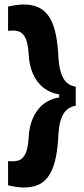

<svg xmlns="http://www.w3.org/2000/svg" viewBox="-20 -718 374 857"><path d="M318 -246Q297 -243 279.5 -229Q262 -215 252 -185Q242 -155 240 -103Q236 -38 224.5 4.5Q213 47 193.5 72.5Q174 98 147 108.5Q120 119 86 119Q73 119 54 116.5Q35 114 16 109V1Q42 4 61.5 -1.5Q81 -7 93 -30.5Q105 -54 108 -105Q110 -144 121 -175.5Q132 -207 150 -229.5Q168 -252 192 -265.5Q216 -279 244 -283V-297Q216 -301 192 -314.5Q168 -328 150 -350.5Q132 -373 121 -404.5Q110 -436 108 -475Q105 -526 93 -549.5Q81 -573 61.5 -578.5Q42 -584 16 -580V-689Q35 -693 53 -695.5Q71 -698 85 -698Q120 -698 147 -687Q174 -676 193.5 -651Q213 -626 224.5 -583.5Q236 -541 240 -477Q242 -424 252.5 -392.5Q263 -361 280 -347.5Q297 -334 318 -331Z"/></svg>

Font: Bricolage Grotesque 28pt
Style: Bold
Weight: 700
Designer: Mathieu Triay
Foundry: Atelier Triay
Version: Version 1.000;gftools[0.9.30]